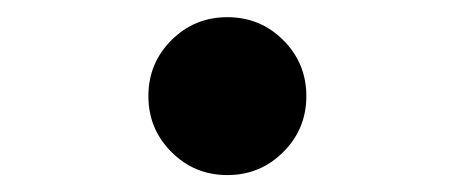

<svg xmlns="http://www.w3.org/2000/svg" viewBox="-20 -494 540 228"><path d="M183.6 -313.5Q156.2 -340.8 156.2 -379.9Q156.2 -418.9 183.6 -446.3Q210.9 -473.6 250 -473.6Q289.1 -473.6 316.4 -446.3Q343.8 -418.9 343.8 -379.9Q343.8 -340.8 316.4 -313.5Q289.1 -286.1 250 -286.1Q210.9 -286.1 183.6 -313.5Z"/></svg>

Font: Gen Jyuu Gothic P Light
Style: Regular
Weight: 200
Designer: [Source Han Sans]
Ryoko NISHIZUKA  (kana & ideographs); Paul D. Hunt (Latin, Greek & Cyrillic); Wenlong ZHANG  (bopomofo
Version: Version 1.002.20150607